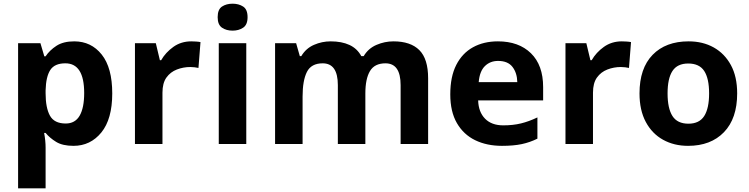

<svg xmlns="http://www.w3.org/2000/svg" viewBox="-20 -780 4058 1040"><path d="M382 -556Q474 -556 531 -484.5Q588 -413 588 -274Q588 -135 529 -62.5Q470 10 378 10Q319 10 284 -11.5Q249 -33 227 -60H219Q227 -18 227 20V240H78V-546H199L220 -475H227Q249 -508 286 -532Q323 -556 382 -556ZM334 -437Q276 -437 252.5 -401Q229 -365 227 -291V-275Q227 -196 250.5 -153.5Q274 -111 336 -111Q387 -111 411.5 -153.5Q436 -196 436 -276Q436 -437 334 -437Z M1016 -556Q1027 -556 1042 -555Q1057 -554 1066 -552L1055 -412Q1048 -414 1034.5 -415.5Q1021 -417 1011 -417Q973 -417 938 -403.5Q903 -390 881.5 -360Q860 -330 860 -278V0H711V-546H824L846 -454H853Q877 -496 919 -526Q961 -556 1016 -556Z M1240 -760Q1273 -760 1297 -744.5Q1321 -729 1321 -687Q1321 -646 1297 -630Q1273 -614 1240 -614Q1206 -614 1182.5 -630Q1159 -646 1159 -687Q1159 -729 1182.5 -744.5Q1206 -760 1240 -760ZM1314 -546V0H1165V-546Z M2111 -556Q2204 -556 2251.5 -508.5Q2299 -461 2299 -356V0H2150V-319Q2150 -437 2068 -437Q2009 -437 1984 -395Q1959 -353 1959 -274V0H1810V-319Q1810 -437 1728 -437Q1666 -437 1642.5 -390.5Q1619 -344 1619 -257V0H1470V-546H1584L1604 -476H1612Q1637 -518 1680.5 -537Q1724 -556 1771 -556Q1831 -556 1873 -536.5Q1915 -517 1937 -476H1950Q1975 -518 2019.5 -537Q2064 -556 2111 -556Z M2677 -556Q2790 -556 2856 -491.5Q2922 -427 2922 -308V-236H2570Q2572 -173 2607.5 -137Q2643 -101 2706 -101Q2759 -101 2802 -111.5Q2845 -122 2891 -144V-29Q2851 -9 2806.5 0.5Q2762 10 2699 10Q2617 10 2554 -20.5Q2491 -51 2455 -113Q2419 -175 2419 -269Q2419 -365 2451.5 -428.5Q2484 -492 2542 -524Q2600 -556 2677 -556ZM2678 -450Q2635 -450 2606.5 -422Q2578 -394 2573 -335H2782Q2781 -385 2756 -417.5Q2731 -450 2678 -450Z M3348 -556Q3359 -556 3374 -555Q3389 -554 3398 -552L3387 -412Q3380 -414 3366.5 -415.5Q3353 -417 3343 -417Q3305 -417 3270 -403.5Q3235 -390 3213.5 -360Q3192 -330 3192 -278V0H3043V-546H3156L3178 -454H3185Q3209 -496 3251 -526Q3293 -556 3348 -556Z M3973 -274Q3973 -138 3901.5 -64Q3830 10 3707 10Q3631 10 3571.5 -23Q3512 -56 3478 -119.5Q3444 -183 3444 -274Q3444 -410 3515 -483Q3586 -556 3710 -556Q3787 -556 3846 -523Q3905 -490 3939 -427.5Q3973 -365 3973 -274ZM3596 -274Q3596 -193 3622.5 -151.5Q3649 -110 3709 -110Q3768 -110 3794.5 -151.5Q3821 -193 3821 -274Q3821 -355 3794.5 -395.5Q3768 -436 3708 -436Q3649 -436 3622.5 -395.5Q3596 -355 3596 -274Z"/></svg>

Font: Noto Sans Thaana
Style: Bold
Weight: 700
Designer: David Williams
Foundry: Google Inc.
Version: Version 3.001; ttfautohint (v1.8.4.7-5d5b)